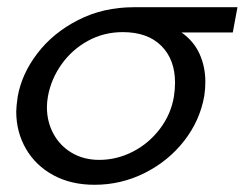

<svg xmlns="http://www.w3.org/2000/svg" viewBox="-20 -502 678 532"><path d="M549 -275Q549 -256 546 -236Q534 -168 490.5 -112Q447 -56 381.5 -23Q316 10 242 10Q177 10 128 -16.5Q79 -43 52 -89.5Q25 -136 25 -193Q25 -206 29 -234Q40 -297 83.5 -354Q127 -411 196.5 -446.5Q266 -482 351 -482H638L625 -412H483Q517 -388 533 -352.5Q549 -317 549 -275ZM462 -235Q465 -255 465 -273Q465 -337 427 -375Q389 -413 320 -413Q268 -413 224 -389Q180 -365 151 -324.5Q122 -284 113 -236Q110 -220 110 -205Q110 -165 128 -131.5Q146 -98 179 -78.5Q212 -59 255 -59Q304 -59 348.5 -82Q393 -105 423.5 -145.5Q454 -186 462 -235Z"/></svg>

Font: Geom Light
Style: Italic
Weight: 300
Italic angle: -10°
Version: Version 1.102